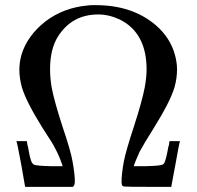

<svg xmlns="http://www.w3.org/2000/svg" viewBox="-20 -724 762 744"><path d="M77 -2 62 -88Q46 -174 44 -175V-177H84L85 -172Q85 -165 89 -153Q96 -108 104 -93L111 -86Q125 -81 178 -80H222V-83Q214 -108 201 -135Q184 -168 181 -172Q176 -179 145 -228Q82 -329 65 -385Q55 -421 55 -454Q55 -482 63 -511Q85 -585 156 -641Q227 -695 322 -703Q326 -704 337 -704H352Q492 -704 583 -627Q640 -578 658 -511Q666 -482 666 -454Q666 -421 656 -385Q639 -329 576 -228Q537 -166 521 -136Q501 -91 499 -83V-80H543Q596 -81 610 -86Q613 -87 617 -93Q624 -108 632 -153Q636 -165 636 -172L637 -177H677V-175Q675 -173 660 -88L644 -2V0H552Q474 0 467 -1Q455 -1 453 -6Q451 -12 451 -20Q451 -50 460 -99Q468 -140 499 -234Q531 -333 541 -386Q548 -425 548 -455Q548 -596 445 -648Q402 -668 361 -668Q259 -668 205 -583Q174 -534 174 -456Q174 -422 180 -386Q190 -333 222 -234Q254 -140 261 -99Q270 -50 270 -20Q270 -7 263 0H77Z"/></svg>

Font: KaTeX_Main
Style: Regular
Weight: 400
Version: Version